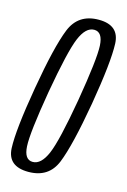

<svg xmlns="http://www.w3.org/2000/svg" viewBox="-102 -653 466 706"><g transform="rotate(15 131.5 -300.0)"><path d="M78.5 3Q156 3 183.5 -65.2Q211 -133.5 240 -300Q268 -465.5 265.2 -535Q262.5 -604.5 185 -604.5Q107 -604.5 79 -535.2Q51 -466 22.5 -300Q-6 -134 -3 -65.5Q0 3 78.5 3ZM84.5 -36.5Q52.5 -36.5 49.8 -87Q47 -137.5 74.5 -299.5Q103 -462 124.5 -513.2Q146 -564.5 178 -564.5Q210 -564.5 212.8 -513.5Q215.5 -462.5 188 -299.5Q160 -138 138.2 -87.2Q116.5 -36.5 84.5 -36.5Z"/></g></svg>

Font: Anybody ExtraCondensed Light
Style: Italic
Weight: 300
Width: 2
Italic angle: -10°
Version: Version 1.113;gftools[0.9.25]